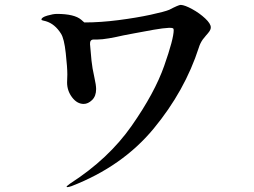

<svg xmlns="http://www.w3.org/2000/svg" viewBox="-20 -757 1040 787"><path d="M844 -645Q844 -637 839 -629.5Q834 -622 824 -611Q812 -596 811 -595Q800 -579 795 -562Q738 -385 610 -230Q482 -75 273 6Q261 10 256 10Q253 10 253 8Q253 6 268 -5Q425 -106 519.5 -241Q614 -376 653 -487Q692 -598 692 -634Q692 -640 688 -641.5Q684 -643 673 -643Q650 -642 609.5 -635Q569 -628 528 -620L486 -612Q456 -605 427 -600Q398 -595 379 -595H370H364Q348 -595 349 -576L355 -509Q358 -479 367 -439Q374 -408 374 -392Q374 -363 357.5 -347Q341 -331 323 -331Q296 -331 275.5 -358Q255 -385 255 -419L256 -452Q256 -480 249.5 -539.5Q243 -599 230 -619Q205 -659 168 -670Q162 -672 156 -673Q150 -674 150 -677Q150 -686 174 -693Q198 -700 213 -700Q285 -700 313 -676Q319 -671 322 -668Q325 -665 326 -665H327Q392 -665 465.5 -674.5Q539 -684 597 -696.5Q655 -709 674 -717Q712 -737 721 -737Q738 -736 768 -719.5Q798 -703 821 -681.5Q844 -660 844 -645Z"/></svg>

Font: Shippori Mincho B1
Style: Bold
Weight: 700
Designer: FONTDASU
Foundry: FONTDASU / Google Inc. / but / Adobe
Version: Version 3.110; ttfautohint (v1.8.3)